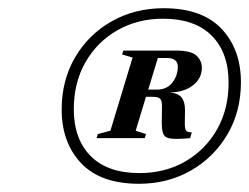

<svg xmlns="http://www.w3.org/2000/svg" viewBox="-20 -748 606 467"><path d="M378 -728Q471.5 -728 518.8 -678Q566 -628 566 -548Q566 -476.5 533 -420.8Q500 -365 444 -333Q388 -301 318 -301Q224.5 -301 177.2 -351.2Q130 -401.5 130 -481.5Q130 -553 162.8 -608.8Q195.5 -664.5 251.8 -696.2Q308 -728 378 -728ZM319 -327Q381.5 -327 430.5 -355.2Q479.5 -383.5 507.8 -433Q536 -482.5 536 -547Q536 -620 495 -661.2Q454 -702.5 376.5 -702.5Q314.5 -702.5 265.2 -674.2Q216 -646 187.8 -596.5Q159.5 -547 159.5 -482.5Q159.5 -409.5 200.8 -368.2Q242 -327 319 -327ZM446.5 -426 442.5 -412Q410 -409 395.2 -411Q380.5 -413 376.8 -423.2Q373 -433.5 373.5 -454L374 -490.5Q374 -502 370 -507.2Q366 -512.5 351.5 -512.5H335L310 -430L335 -422L332 -412H215L218 -422L248.5 -430L302.5 -608L277 -615.5L280 -625H407.5Q444.5 -625 457.8 -612.8Q471 -600.5 471 -583Q471 -558 450 -541Q429 -524 393.5 -523Q414 -521 422 -510.5Q430 -500 430 -480L429.5 -447Q429.5 -433.5 433.2 -429.8Q437 -426 446.5 -426ZM385 -607H364L340.5 -530H361Q386 -530 399.2 -547Q412.5 -564 412.5 -586Q412.5 -607 385 -607Z"/></svg>

Font: Newsreader 72pt
Style: Bold Italic
Weight: 700
Italic angle: -17°
Designer: Hugues Gentile
Foundry: Production Type
Version: Version 1.003; ttfautohint (v1.8.3)